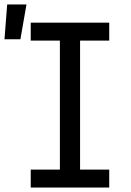

<svg xmlns="http://www.w3.org/2000/svg" viewBox="-62 -836 582 856"><path d="M75 0V-80H205V-655H75V-735H425V-655H295V-80H425V0ZM-42 -661 -30 -816H56L29 -661Z"/></svg>

Font: Iosevka Term Curly Medium
Style: Regular
Weight: 500
Designer: Belleve Invis
Foundry: Belleve Invis
Version: Version 32.3.0